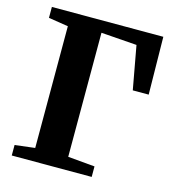

<svg xmlns="http://www.w3.org/2000/svg" viewBox="-110 -835 840 927"><g transform="rotate(15 310.0 -371.5)"><path d="M33.5 0V-52.5L133.5 -64.5V-673L35 -688.5V-743H592L596 -455H516.5L477 -671.5L298.5 -684.5V-64.5L433 -52.5V0Z"/></g></svg>

Font: Merriweather 48pt ExtraBold
Style: Regular
Weight: 800
Version: Version 2.100